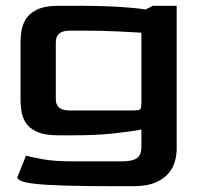

<svg xmlns="http://www.w3.org/2000/svg" viewBox="-20 -468 691 664"><path d="M389 176Q279 176 210 174Q141 172 104 168Q67 164 53.5 158Q40 152 40 145L70 70Q86 75 126.5 82.5Q167 90 230 90H401Q438 90 453.5 79Q469 68 469 40V-20Q426 -12 367.5 -6Q309 0 233 0H183Q133 0 106 -13Q79 -26 67.5 -46Q56 -66 53.5 -88Q51 -110 51 -128V-320Q51 -335 53.5 -356.5Q56 -378 67.5 -399Q79 -420 106.5 -434Q134 -448 183 -448H234Q339 -448 397.5 -444Q456 -440 483 -435L509 -448H591V48Q591 66 585.5 88Q580 110 564 130Q548 150 518 163Q488 176 439 176ZM221 -86H438Q461 -86 465 -90Q469 -94 469 -116V-355Q435 -357 383 -359.5Q331 -362 272 -362H221Q173 -362 173 -322V-126Q172 -86 221 -86Z"/></svg>

Font: Goldman
Style: Regular
Weight: 400
Designer: Jaikishan Patel
Version: Version 1.000; ttfautohint (v1.8.3)